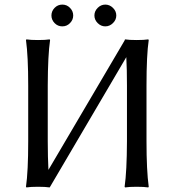

<svg xmlns="http://www.w3.org/2000/svg" viewBox="-20 -821 768 844"><path d="M409.4 -719.5Q395 -733.9 395 -752.9Q395 -772 409.4 -786.4Q423.8 -800.8 442.9 -800.8Q461.9 -800.8 476.6 -786.4Q491.2 -772 491.2 -752.9Q491.2 -733.9 476.6 -719.5Q461.9 -705.1 442.9 -705.1Q423.8 -705.1 409.4 -719.5ZM220 -719.5Q206.1 -733.9 206.1 -752.9Q206.1 -772 220 -786.4Q233.9 -800.8 253.9 -800.8Q273.9 -800.8 287.8 -786.4Q301.8 -772 301.8 -752.9Q301.8 -733.9 287.8 -719.5Q273.9 -705.1 253.9 -705.1Q233.9 -705.1 220 -719.5ZM104 -444.8Q104 -573.7 94.2 -645L96.2 -647.9Q114.3 -645 147.2 -645Q180.2 -645 198.2 -647.9L200.2 -645Q190.4 -579.1 189.9 -444.8V-200.2Q189.9 -164.1 190.7 -133.1Q191.4 -102.1 192.9 -74.2L528.3 -644Q528.3 -644 527.8 -644.5L529.8 -647.9Q547.9 -645 580.8 -645Q613.8 -645 631.8 -647.9L633.8 -645Q624 -579.1 624 -444.8V-200.2Q624 -71.3 633.8 0L631.8 2.9Q613.8 0 580.8 0Q547.9 0 529.8 2.9L527.8 0Q537.6 -67.9 538.1 -200.2V-444.8Q538.1 -480.5 537.4 -511.5Q536.6 -542.5 535.2 -569.8L200.2 0L198.2 2.9Q180.2 0 147 0Q113.8 0 96.2 2.9L94.2 0Q104 -67.9 104 -200.2Z"/></svg>

Font: Biolilbert
Style: Regular
Weight: 400
Designer: Philipp H. Poll
Foundry: Philipp H. Poll
Version: Version 1.1.0